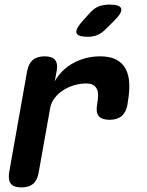

<svg xmlns="http://www.w3.org/2000/svg" viewBox="-20 -805 640 835"><path d="M73 10Q39.5 10 27 -6.3Q14.5 -22.5 19.9 -56L97.9 -495.4Q104 -528.2 122.6 -544.1Q141.2 -560 174 -560Q206.8 -560 219.7 -544.1Q232.5 -528.2 226.4 -495.4L218.2 -451.8Q232.6 -477.2 253.2 -497.2Q273.8 -517.3 299.4 -531.1Q324.9 -545 354.4 -552.5Q383.8 -560 415.6 -560Q459.2 -560 486.3 -545.4Q513.3 -530.8 527.1 -504.2Q540.9 -477.5 542.2 -440.8Q543.4 -404.1 535.7 -360.6L534.4 -350Q528 -316.5 508.9 -300.2Q489.7 -284 456.2 -284Q422.7 -284 409.3 -300.2Q396 -316.5 402.4 -350L403 -355Q406.3 -373.1 406.6 -388.7Q407 -404.4 402.1 -416.1Q397.2 -427.8 385.9 -434.9Q374.6 -442 353.9 -442Q329.3 -442 303.6 -434.6Q277.9 -427.3 255.9 -413.3Q233.8 -399.4 218.1 -379.3Q202.4 -359.3 198.1 -334.6L148.4 -56Q143 -22.5 124.8 -6.3Q106.5 10 73 10ZM362.6 -645Q317.6 -645 312.5 -661.9Q307.5 -678.8 340.3 -715L371.2 -749.2Q390.9 -770.6 411 -777.8Q431.2 -785 456.6 -785Q501.9 -785 507.1 -767.6Q512.3 -750.2 477.5 -715.8L440.4 -678.8Q423.5 -661.2 404.2 -653.1Q384.9 -645 362.6 -645Z"/></svg>

Font: Maple Mono
Style: Italic
Weight: 400
Italic angle: -10°
Monospace: yes
Designer: subframe7536
Version: Version 7.300